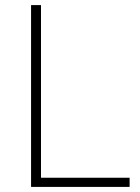

<svg xmlns="http://www.w3.org/2000/svg" viewBox="-20 -734 550 754"><path d="M102 0V-714H141V-36H489V0Z"/></svg>

Font: Noto Sans Symbols ExtraLight
Style: Regular
Weight: 250
Version: Version 2.002